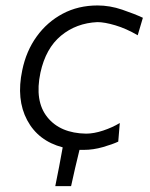

<svg xmlns="http://www.w3.org/2000/svg" viewBox="-20 -526 537 686"><path d="M177.5 139Q184.5 104.5 191.2 69.8Q198 35 204 0.5Q116.5 -22.5 77 -96.8Q37.5 -171 59.5 -275Q73.5 -343.5 111 -395.5Q148.5 -447.5 204 -477Q259.5 -506.5 328.5 -506.5Q372.5 -506.5 416.5 -491.5Q460.5 -476.5 490.5 -462.5L472 -400Q431 -424 392.2 -435.5Q353.5 -447 328 -447Q252.5 -443.5 198 -398.5Q143.5 -353.5 124.5 -266.5Q103 -165 149 -107.5Q195 -50 287.5 -48.5Q315.5 -48.5 348.5 -59.5Q381.5 -70.5 408 -86.5L402.5 -20Q382.5 -10.5 347.8 -0.5Q313 9.5 279.5 9.5Q271.5 9.5 264 9.5Q256 42 248.5 74.2Q241 106.5 234 139Z"/></svg>

Font: Commissioner Flair Light
Style: Italic
Weight: 300
Italic angle: -12°
Designer: Kostas Bartsokas
Foundry: Kostas Bartsokas
Version: Version 1.000; ttfautohint (v1.8.3)